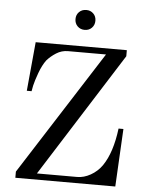

<svg xmlns="http://www.w3.org/2000/svg" viewBox="-60 -950 771 999"><g transform="rotate(5 326.0 -451.0)"><path d="M78.1 -456.1 102.1 -711.9H578.1V-680.2L168 -32.2H377.9Q413.1 -32.2 448 -51.8Q482.9 -71.3 506.8 -105Q555.2 -175.3 570.8 -301.8H596.2L580.1 0H58.1V-32.2L472.2 -680.2H273.9Q240.7 -680.2 212.6 -662.4Q184.6 -644.5 165 -622.1Q145 -595.2 129.6 -553.2Q114.3 -511.2 108.6 -485.8Q103 -460.4 103 -456.1ZM312.7 -887.2Q327.6 -901.9 350.1 -901.9Q372.6 -901.9 387.2 -887.2Q401.9 -872.6 401.9 -850.1Q401.9 -827.6 387.2 -812.7Q372.6 -797.9 350.1 -797.9Q327.6 -797.9 312.7 -812.7Q297.9 -827.6 297.9 -850.1Q297.9 -872.6 312.7 -887.2Z"/></g></svg>

Font: Flanker Steampunk
Style: Regular
Weight: 400
Designer: Alexey Kryukov, Leonardo Di Lena
Foundry: Alexey Kryukov, Leonardo Di Lena
Version: 1.210